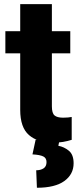

<svg xmlns="http://www.w3.org/2000/svg" viewBox="-20 -679 381 927"><path d="M319.3 -528.3V-421.4H230.5V-165.5Q230.5 -132.8 243.2 -121.8Q255.9 -110.8 284.7 -110.8Q298.3 -110.8 308.3 -111.8Q318.4 -112.8 326.2 -114.3V-3.9Q306.6 2.4 284.7 6.1Q262.7 9.8 236.8 9.8Q162.1 9.8 119.9 -26.9Q77.6 -63.5 77.6 -148.4V-421.4H5.9V-528.3H77.6V-659.2H230.5V-528.3ZM151.9 -3.9H267.6L261.7 24.9Q289.1 29.8 312.3 48.6Q335.4 67.4 335.4 109.4Q335.4 162.6 290.5 195.1Q245.6 227.5 158.2 227.5L154.8 143.1Q176.3 143.1 190.4 133.8Q204.6 124.5 204.6 103.5Q204.6 84 188.7 76.2Q172.9 68.4 136.7 66.4Z"/></svg>

Font: Vazirmatn UI ExtraBold
Style: Regular
Weight: 800
Designer: Saber Rastikerdar
Foundry: Saber Rastikerdar
Version: Version 33.003